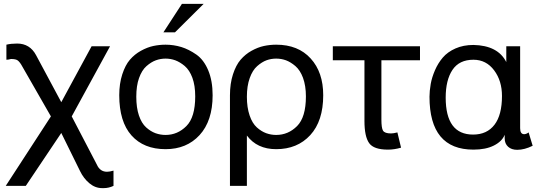

<svg xmlns="http://www.w3.org/2000/svg" viewBox="-20 -764 2796 996"><path d="M568.8 200.2Q543.9 211.9 518.1 211.9H509.8Q473.6 211.9 443.4 186.5Q413.6 161.6 395 123L297.9 -74.2L113.8 200.2H9.8L244.1 -160.2L95.2 -419.9Q84 -440.9 72.3 -450.2Q62.5 -458 37.1 -458Q22.9 -454.1 13.2 -454.1V-532.2Q37.1 -538.1 68.8 -538.1Q134.8 -538.1 167 -478L297.9 -233.9L455.1 -523.9H550.8L352.1 -160.2L482.9 90.8Q499 127 535.2 127Q548.8 127 568.8 121.1Z M923.8 -744.1H1036.6L887.7 -596.2H827.6ZM838.9 -64Q900.9 -64 946.8 -109.9Q992.7 -155.8 992.7 -264.2Q992.7 -320.3 978 -360.4Q963.4 -399.9 938.5 -421.4Q914.1 -441.9 889.2 -451.2Q864.7 -460 838.9 -460Q813 -460 788.6 -451.2Q764.2 -442.4 739.7 -420.9Q715.8 -399.9 701.2 -358.9Q687 -319.3 687 -262.2Q687 -205.6 700.7 -165Q714.4 -124.5 738.3 -103Q761.2 -82.5 786.1 -73.2Q811.5 -64 838.9 -64ZM598.6 -270Q598.6 -330.1 614.3 -378.4Q629.9 -426.3 653.8 -454.1Q678.2 -482.4 710.9 -500.5Q743.7 -518.6 774.9 -525.4Q806.6 -532.2 838.9 -532.2Q880.4 -532.2 920.9 -520Q959 -508.3 998.5 -481Q1037.1 -454.1 1060.1 -399.4Q1083 -344.7 1083 -270Q1083 -136.7 1015.1 -63Q948.2 9.8 838.9 9.8Q725.6 9.8 662.1 -61.5Q598.6 -132.8 598.6 -270Z M1412.6 -64Q1475.1 -64 1521 -109.9Q1566.9 -155.8 1566.9 -264.2Q1566.9 -318.8 1551.8 -360.4Q1537.1 -399.9 1512.2 -421.4Q1487.3 -442.4 1463.4 -451.2Q1439 -460 1412.6 -460Q1386.2 -460 1362.3 -451.2Q1338.4 -442.4 1314 -420.9Q1290 -399.9 1275.4 -358.9Q1260.7 -317.9 1260.7 -262.2Q1260.7 -206.5 1274.9 -165Q1288.6 -124.5 1312.5 -103Q1335.4 -82.5 1360.4 -73.2Q1385.7 -64 1412.6 -64ZM1172.9 -270Q1172.9 -330.1 1188.5 -378.4Q1204.1 -426.3 1228 -454.1Q1252.9 -482.9 1284.7 -500.5Q1317.4 -518.6 1348.6 -525.4Q1380.4 -532.2 1412.6 -532.2Q1526.9 -532.2 1591.8 -460.4Q1656.7 -389.2 1656.7 -270Q1656.7 -136.2 1589.4 -63Q1522.5 9.8 1412.6 9.8Q1313.5 9.8 1260.7 -61V200.2H1172.9Z M1992.7 12.2Q1918.9 12.2 1895 -21.5Q1870.6 -55.7 1870.6 -136.2V-451.2H1706.5V-523.9H2158.7V-451.2H1958.5V-144Q1958.5 -100.1 1966.8 -86.4Q1975.6 -71.8 2008.3 -71.8Q2021 -71.8 2041.5 -77.1L2060.5 2Q2025.4 12.2 1992.7 12.2Z M2584 -266.1Q2584 -344.7 2543.5 -398.9Q2502.4 -454.1 2436 -454.1Q2362.3 -454.1 2327.1 -401.4Q2292 -348.6 2292 -257.8Q2292 -65.9 2434.1 -65.9Q2506.3 -65.9 2545.4 -117.2Q2584 -168 2584 -266.1ZM2208 -262.2Q2208 -292 2214.4 -328.6Q2220.2 -361.8 2236.3 -399.4Q2252 -436 2276.9 -465.3Q2301.8 -494.6 2342.8 -512.7Q2383.8 -530.8 2436 -530.8Q2563 -528.3 2606.4 -441.9V-523.9H2678.2V-99.1Q2678.2 -67.9 2699.2 -67.9Q2710 -67.9 2722.2 -77.1L2743.2 -7.8Q2700.7 13.2 2663.1 13.2Q2633.3 13.2 2615.7 -2.9Q2598.1 -19 2598.1 -45.9V-64.9Q2584.5 -30.3 2541.5 -8.8Q2499.5 12.2 2436 12.2Q2208 12.2 2208 -262.2Z"/></svg>

Font: Miedinger*
Style: Book
Weight: 400
Version: Version 001.000